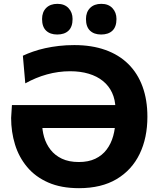

<svg xmlns="http://www.w3.org/2000/svg" viewBox="-20 -961 821 994"><path d="M389 13.2Q296.4 13.2 229.8 -16.1Q163.1 -45.4 120.6 -96.3Q78 -147.1 57.8 -212.6Q37.6 -278.1 37.6 -350.5L41.8 -417.2H608.7V-298.5H175.8L198 -326.2Q197.9 -287.9 208.3 -251.6Q218.8 -215.3 241.5 -186Q264.3 -156.6 300.5 -139.4Q336.8 -122.2 388.3 -122.2Q437.8 -122.2 473.4 -139.2Q509 -156.2 531.9 -186.5Q554.9 -216.8 566.1 -257.2Q577.3 -297.6 577.8 -344.4V-398.9Q577 -445 560.2 -481Q543.4 -517 512.8 -541.7Q482.2 -566.5 439.3 -579.3Q396.5 -592.2 343 -592.2Q312.3 -592.2 282.2 -588Q252.1 -583.9 222.8 -575.7Q193.4 -567.6 165.4 -555.9Q137.3 -544.2 110.9 -529.5L98.4 -672.5Q122 -683.7 151 -693.8Q180 -704 213.8 -711.5Q247.6 -719 285.4 -723.3Q323.2 -727.6 364.6 -727.6Q455 -727.6 525.3 -702.5Q595.7 -677.5 644.2 -629.6Q692.7 -581.7 717.9 -512.8Q743.1 -444 743.1 -356.7Q743.1 -247.1 702.8 -163.9Q662.5 -80.7 583.7 -33.7Q504.9 13.2 389 13.2ZM503.6 -782.3Q467.1 -782.3 446.1 -802.3Q425.1 -822.3 425.1 -862.5Q425.1 -898.4 446.4 -919.8Q467.6 -941.1 504.6 -941.1Q541.4 -941.1 562.2 -918.8Q583 -896.5 583 -862.5Q583 -822.3 562.1 -802.3Q541.2 -782.3 503.6 -782.3ZM276.2 -782.3Q239.8 -782.3 218.8 -802.3Q197.8 -822.3 197.8 -862.5Q197.8 -898.4 219 -919.8Q240.3 -941.1 277.2 -941.1Q314.1 -941.1 334.9 -918.8Q355.7 -896.5 355.7 -862.5Q355.7 -822.3 334.8 -802.3Q313.9 -782.3 276.2 -782.3Z"/></svg>

Font: Commissioner Thin
Style: Regular
Weight: 100
Designer: Kostas Bartsokas
Foundry: Kostas Bartsokas
Version: Version 1.001;gftools[0.9.23]